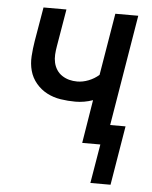

<svg xmlns="http://www.w3.org/2000/svg" viewBox="-50 -562 600 759"><g transform="rotate(5 250.0 -182.5)"><path d="M337 155 363 0H291L319 -172Q302 -166 284.5 -163Q267 -160 250 -160Q220 -160 191 -164.5Q162 -169 137 -182Q112 -195 93.5 -217Q75 -239 67.5 -266.5Q60 -294 62 -324.5Q64 -355 69 -385L92 -520H183L158 -372Q155 -355 154 -338.5Q153 -322 156.5 -306.5Q160 -291 168.5 -278Q177 -265 190 -256.5Q203 -248 218 -244Q233 -240 250 -240Q272 -240 295 -249Q318 -258 336 -274L377 -520H468L395 -80H456L417 155Z"/></g></svg>

Font: Iosevka Term Curly Md Obl
Style: Regular
Weight: 500
Italic angle: -9°
Designer: Belleve Invis
Foundry: Belleve Invis
Version: Version 32.3.0